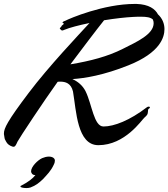

<svg xmlns="http://www.w3.org/2000/svg" viewBox="-98 -727 856 976"><path d="M661 -176C663 -177 664 -179 664 -181C664 -183 662 -185 658 -185C655 -185 652 -184 649 -182C562 -115 482 -84 428 -84C379 -84 370 -196 337 -263C322 -293 297 -313 270 -325C334 -329 430 -345 555 -395C718 -460 738 -539 738 -579C738 -607 727 -634 705 -654C691 -681 659 -705 596 -707H587C429 -707 255 -633 233 -621C225 -618 227 -620 219 -613C219 -611 226 -610 226 -607C226 -605 225 -604 223 -602C211 -594 218 -596 212 -590C208 -586 206 -584 206 -582C206 -581 206 -580 208 -579C212 -577 213 -572 218 -572C221 -572 224 -573 228 -575C257 -587 304 -599 357 -610C301 -549 149 -389 48 -255C-61 -111 -78 -74 -78 -49C-78 -46 -78 -42 -77 -39C-73 -12 -74 -23 -68 -9C-61 6 -48 14 -35 18C-33 19 -31 19 -29 19C-21 19 -17 11 -9 -7C0 -25 126 -215 195 -311C199 -312 203 -312 208 -312C235 -312 263 -304 273 -262C290 -163 294 11 402 11C538 11 622 -117 636 -129C651 -142 653 -146 654 -159C655 -173 655 -172 661 -176ZM579 -641C594 -642 607 -642 619 -642C647 -642 667 -639 679 -628C682 -621 683 -615 683 -609C683 -553 599 -515 527 -479C450 -440 362 -417 260 -400C311 -468 394 -578 431 -624C486 -633 540 -639 579 -641ZM175 111C180 101 181 95 181 89C181 79 171 69 150 69C139 69 125 73 116 77C94 87 60 120 60 144C60 150 65 164 82 163C69 180 46 198 11 216C6 218 6 220 6 222C6 225 19 229 36 229C43 229 52 228 57 226C84 216 100 203 120 184C142 160 160 143 175 111Z"/></svg>

Font: Oregano
Style: Italic
Weight: 400
Italic angle: -12°
Designer: Astigmatic (AOETI)
Foundry: Astigmatic (AOETI)
Version: Version 1.000